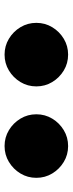

<svg xmlns="http://www.w3.org/2000/svg" viewBox="241 -800 318 840"><g transform="rotate(90 400.0 -380.0)"><path d="M80 -380Q80 -342 99 -310.5Q118 -279 149.5 -260Q181 -241 219 -241Q257 -241 288.5 -260Q320 -279 339 -310.5Q358 -342 358 -380Q358 -418 339 -449.5Q320 -481 288.5 -500Q257 -519 219 -519Q181 -519 149.5 -500Q118 -481 99 -449.5Q80 -418 80 -380Z M480 -380Q480 -342 499 -310.5Q518 -279 549.5 -260Q581 -241 619 -241Q657 -241 688.5 -260Q720 -279 739 -310.5Q758 -342 758 -380Q758 -418 739 -449.5Q720 -481 688.5 -500Q657 -519 619 -519Q581 -519 549.5 -500Q518 -481 499 -449.5Q480 -418 480 -380Z"/></g></svg>

Font: text-security-disc
Style: Regular
Weight: 400
Monospace: yes
Foundry: Oskari Noppa
Version: Version 3.000;hotconv 1.0.118;makeotfexe 2.5.65603